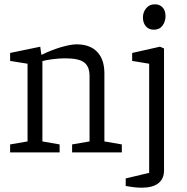

<svg xmlns="http://www.w3.org/2000/svg" viewBox="-20 -708 869 892"><path d="M27 0V-37L108 -51V-412L27 -425V-462L167 -491L172 -454H175Q217 -475 262.5 -488.5Q308 -502 336 -502Q398 -502 431.5 -467Q465 -432 465 -367V-51L546 -37V0H315V-37L396 -51V-355Q396 -399 371 -418Q346 -437 284 -437Q256 -437 224 -433Q192 -429 177 -424V-51L257 -37V0ZM639 164Q616 164 595.5 161Q575 158 564 156V121L673 95V-412L594 -425V-462L723 -491L742 -483V84Q742 123 715.5 143.5Q689 164 639 164ZM695 -570Q671 -570 657.5 -586Q644 -602 644 -627Q644 -651 659 -669.5Q674 -688 699 -688Q722 -688 735.5 -673.5Q749 -659 749 -633Q749 -608 735 -589Q721 -570 695 -570Z"/></svg>

Font: Faustina Light
Style: Regular
Weight: 300
Designer: Alfonso Garcia
Foundry: http://www.omnibus-type.com
Version: Version 1.200